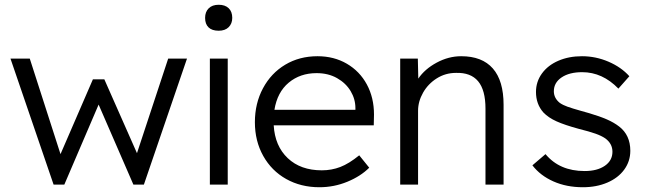

<svg xmlns="http://www.w3.org/2000/svg" viewBox="-20 -775 2726 806"><path d="M24 -529H105L234 -128L370 -442H418L555 -132L686 -529H765L584 0H540L394 -336L250 0H205Z M861 -529H936V0H861ZM841 -700Q841 -725 856 -740Q871 -755 898 -755Q925 -755 940 -740.5Q955 -726 955 -700Q955 -676 940 -661Q925 -646 898 -646Q870 -646 855.5 -660Q841 -674 841 -700Z M1050 -262Q1050 -341 1084 -404.5Q1118 -468 1177.5 -503.5Q1237 -539 1313 -539Q1382 -539 1436 -507.5Q1490 -476 1520 -420.5Q1550 -365 1550 -294L1549 -249H1129Q1134 -162 1188 -111Q1242 -60 1331 -60Q1372 -60 1408.5 -74Q1445 -88 1488 -123L1530 -71Q1494 -35 1438 -12Q1382 11 1321 11Q1243 11 1181.5 -23.5Q1120 -58 1085 -120.5Q1050 -183 1050 -262ZM1472 -314V-321Q1472 -359 1452 -392.5Q1432 -426 1395 -447Q1358 -468 1309 -468Q1240 -468 1192 -428Q1144 -388 1132 -314Z M1660 -529H1734L1736 -445Q1763 -485 1813 -512Q1863 -539 1916 -539Q2004 -539 2049 -487.5Q2094 -436 2094 -335V0H2018V-319Q2018 -397 1987 -434Q1956 -471 1894 -469Q1850 -469 1813.5 -446Q1777 -423 1756 -386Q1735 -349 1735 -310V0H1660Z M2215 -81 2270 -128Q2329 -57 2434 -57Q2487 -57 2519 -79Q2551 -101 2551 -138Q2551 -172 2521 -194Q2505 -205 2479.5 -214Q2454 -223 2410 -234Q2351 -250 2316.5 -265.5Q2282 -281 2261 -303Q2230 -338 2230 -389Q2230 -432 2255 -466.5Q2280 -501 2324 -520Q2368 -539 2423 -539Q2481 -539 2534.5 -516Q2588 -493 2622 -455L2576 -403Q2509 -472 2424 -472Q2370 -472 2337.5 -450Q2305 -428 2305 -392Q2305 -363 2330 -343Q2343 -334 2362.5 -327Q2382 -320 2421 -309L2453 -300Q2497 -287 2527 -274Q2557 -261 2579 -244Q2626 -208 2626 -142Q2626 -98 2600.5 -63Q2575 -28 2529.5 -8.5Q2484 11 2427 11Q2358 11 2303 -13.5Q2248 -38 2215 -81Z"/></svg>

Font: Lexend HM
Style: Regular
Weight: 400
Designer: Bonnie Shaver-Troup, Thomas Jockin, Octavio Pardo
Foundry: Lexend
Version: Version 1.091